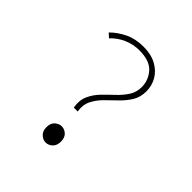

<svg xmlns="http://www.w3.org/2000/svg" viewBox="-186 -821 972 972"><g transform="rotate(45 300.0 -335.0)"><path d="M262 -214Q254 -259 269 -293Q284 -327 310.5 -354.5Q337 -382 365 -408Q393 -434 412.5 -463.5Q432 -493 432 -530Q432 -580 399 -617Q366 -654 292 -654Q249 -654 209.5 -637Q170 -620 140 -588L118 -608Q150 -640 193.5 -661Q237 -682 294 -682Q348 -682 386 -661.5Q424 -641 444 -607Q464 -573 464 -532Q464 -490 444.5 -458.5Q425 -427 396.5 -400Q368 -373 341.5 -346.5Q315 -320 299 -288Q283 -256 290 -214ZM286 12Q267 12 250.5 -3Q234 -18 234 -46Q234 -75 250.5 -89.5Q267 -104 286 -104Q306 -104 322 -89.5Q338 -75 338 -46Q338 -18 322 -3Q306 12 286 12Z"/></g></svg>

Font: Source Code Pro ExtraLight
Style: Regular
Weight: 200
Monospace: yes
Designer: Paul D. Hunt, Teo Tuominen
Foundry: Adobe
Version: Version 1.026;hotconv 1.1.0;makeotfexe 2.6.0